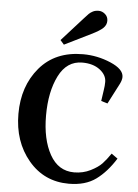

<svg xmlns="http://www.w3.org/2000/svg" viewBox="-63 -1013 776 1076"><g transform="rotate(5 325.0 -475.0)"><path d="M382 -668Q295 -668 250 -578.5Q205 -489 205 -355Q205 -221 252.5 -136Q300 -51 389 -51Q439 -51 481 -72Q523 -93 544.5 -116Q566 -139 590 -174L625 -149Q577 -72 517.5 -28.5Q458 15 365 15Q226 15 138 -90Q50 -195 50 -351Q50 -507 138 -611Q226 -715 382 -715Q463 -715 538 -683Q613 -651 613 -607Q613 -590 602 -568L542 -452L506 -463L515 -525Q519 -549 519 -571Q519 -610 481 -639Q443 -668 382 -668ZM418 -832 270 -759 249 -783 368 -915Q385 -934 393.5 -942.5Q402 -951 415.5 -958Q429 -965 448.5 -965Q468 -965 484.5 -950.5Q501 -936 501 -913Q501 -890 483 -872.5Q465 -855 418 -832Z"/></g></svg>

Font: Croissant One
Style: Regular
Weight: 400
Designer: Eduardo Rodriguez Tunni
Foundry: Eduardo Rodriguez Tunni
Version: Version 1.001